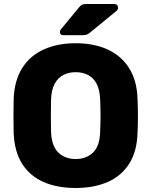

<svg xmlns="http://www.w3.org/2000/svg" viewBox="-20 -925 752 955"><path d="M356 10Q264 10 196 -20Q128 -50 90 -110.5Q52 -171 48 -262Q47 -305 47 -348.5Q47 -392 48 -435Q52 -525 90.5 -586.5Q129 -648 197.5 -679Q266 -710 356 -710Q447 -710 515 -679Q583 -648 622 -586.5Q661 -525 664 -435Q666 -392 666 -348.5Q666 -305 664 -262Q661 -171 622.5 -110.5Q584 -50 516 -20Q448 10 356 10ZM356 -134Q409 -134 442.5 -166Q476 -198 478 -268Q480 -312 480 -351Q480 -390 478 -432Q476 -479 460.5 -508.5Q445 -538 418 -552Q391 -566 356 -566Q322 -566 295 -552Q268 -538 252 -508.5Q236 -479 234 -432Q233 -390 233 -351Q233 -312 234 -268Q237 -198 270.5 -166Q304 -134 356 -134ZM294 -750Q278 -750 278 -766Q278 -774 283 -779L371 -886Q381 -898 388 -901.5Q395 -905 408 -905H548Q567 -905 567 -885Q567 -878 562 -873L429 -764Q421 -757 413 -753.5Q405 -750 391 -750Z"/></svg>

Font: Rubik
Style: Bold
Weight: 700
Designer: Hubert and Fischer
Foundry: Hubert and Fischer
Version: Version 2.300;gftools[0.9.30]